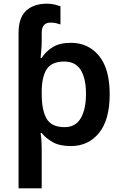

<svg xmlns="http://www.w3.org/2000/svg" viewBox="-20 -785 666 1045"><path d="M236 -765Q259 -765 278.5 -760Q298 -755 309 -751V-652Q301 -655 286.5 -658.5Q272 -662 255 -662Q207 -662 207 -606V-558Q207 -539 205 -515.5Q203 -492 201 -470H207Q229 -505 267 -528.5Q305 -552 366 -552Q460 -552 518.5 -481.5Q577 -411 577 -272Q577 -133 519 -61.5Q461 10 366 10Q305 10 267.5 -11Q230 -32 207 -61H201Q204 -42 205.5 -20.5Q207 1 207 21V240H81V-605Q81 -689 122.5 -727Q164 -765 236 -765ZM330 -450Q263 -450 235.5 -410Q208 -370 207 -289V-273Q207 -186 233.5 -139.5Q260 -93 332 -93Q391 -93 419.5 -141.5Q448 -190 448 -274Q448 -358 419.5 -404Q391 -450 330 -450Z"/></svg>

Font: Noto Sans SemiBold
Style: Regular
Weight: 600
Designer: Monotype Design Team
Foundry: Monotype Imaging Inc.
Version: Version 2.007